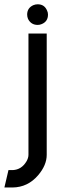

<svg xmlns="http://www.w3.org/2000/svg" viewBox="-61 -667 282 873"><path d="M68.4 -514.6H151.4V37.1Q151.4 84 112.3 129.9Q65.4 184.6 -3.9 185.5H-41L-22.5 106.4H-2.9Q37.1 104.5 59.6 66.4Q68.4 50.8 68.4 37.1ZM62.5 -600.6Q62.5 -630.9 90.8 -643.6Q100.6 -647.5 110.4 -647.5Q141.6 -647.5 153.3 -618.2Q157.2 -610.4 157.2 -600.6Q157.2 -569.3 128.9 -557.6Q120.1 -553.7 110.4 -553.7Q80.1 -553.7 66.4 -581.1Q62.5 -590.8 62.5 -600.6Z"/></svg>

Font: Post No Bills Jaffna SemiBold
Style: Regular
Weight: 600
Designer: Kosala Senevirathne, Siva Puranthara, Lasantha Premarathna, Tharique Azeez
Foundry: Mooniak
Version: Version 1.220 ; ttfautohint (v1.6)